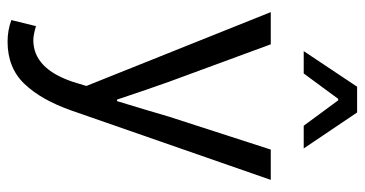

<svg xmlns="http://www.w3.org/2000/svg" viewBox="-248 -506 963 507"><g transform="rotate(90 233.5 -252.5)"><path d="M12 -486H97L196 -217Q216 -161 243 -80H247Q255 -106 270 -156Q285 -206 288 -217L375 -486H455L272 40Q244 120 201.5 164.5Q159 209 90 209Q60 209 33 199L49 134Q72 141 86 141Q161 141 196 37L207 1ZM115 -573 209 -714H277L372 -573H312L245 -664H241L174 -573Z"/></g></svg>

Font: RibengUni
Style: Regular
Weight: 400
Designer: (1) Dr. Andrew Glass (Program Manager at Microsoft Corporation)
(2) Bivuti Chakma (Suz Moriz)
(3) Paul D. Hunt (Adobe Co
Foundry: Bivuti Chakma and Jyoti Chakma
Version: Version 1.2020